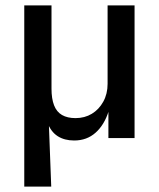

<svg xmlns="http://www.w3.org/2000/svg" viewBox="-20 -512 591 712"><path d="M70 180V-492H171V-183Q171 -146 180.5 -121.5Q190 -97 210 -85.5Q230 -74 260 -74Q294 -74 320.5 -90Q347 -106 363 -135Q379 -164 379 -201V-492H479V0H382V-100H383Q367 -49 334.5 -20Q302 9 255 9Q219 9 194 -7Q169 -23 156 -57H161L170 180Z"/></svg>

Font: Nunito Sans 10pt SemiCondensed SemiBold
Style: Regular
Weight: 600
Width: 4
Designer: Vernon Adams
Foundry: Vernon Adams
Version: Version 3.101;gftools[0.9.27]